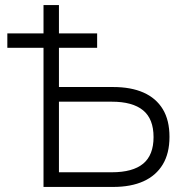

<svg xmlns="http://www.w3.org/2000/svg" viewBox="-20 -739 742 759"><path d="M152 0V-550H9V-607H152V-719H213V-607H364V-550H213V-395H427Q498 -395 547.5 -373Q597 -351 623.5 -307.5Q650 -264 650 -198Q650 -133 623.5 -89Q597 -45 547.5 -22.5Q498 0 427 0ZM213 -58H422Q505 -58 546 -92Q587 -126 587 -197Q587 -269 545.5 -303Q504 -337 422 -337H213Z"/></svg>

Font: Nunitoga
Style: Light
Weight: 300
Designer: Vernon Adams
Foundry: Vernon Adams
Version: Version 1.0